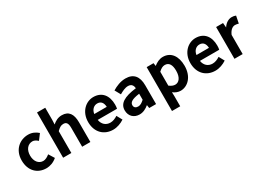

<svg xmlns="http://www.w3.org/2000/svg" viewBox="-15 -1541 3524 2569"><g transform="rotate(-30 1747.5 -256.0)"><path d="M41 -245C41 -82 143 11 278 11C334 11 394 -10 443 -53L389 -140C359 -115 324 -95 290 -95C220 -95 171 -155 171 -245C171 -336 221 -396 292 -396C321 -396 345 -381 373 -357L437 -442C398 -476 350 -502 287 -502C156 -502 41 -409 41 -245Z M540 0H667V-337C704 -373 729 -391 767 -391C814 -391 834 -364 834 -291V0H961V-306C961 -431 914 -502 807 -502C747 -502 701 -475 664 -442L667 -515V-699H540Z M1310 11C1372 11 1433 -12 1483 -45L1437 -129C1400 -105 1363 -90 1324 -90C1256 -90 1205 -134 1194 -207H1492C1496 -223 1498 -247 1498 -269C1498 -407 1428 -502 1294 -502C1179 -502 1068 -405 1068 -245C1068 -83 1173 11 1310 11ZM1297 -401C1354 -401 1383 -362 1386 -298H1193C1203 -365 1247 -401 1297 -401Z M1570 -136C1570 -48 1630 11 1718 11C1774 11 1820 -14 1863 -49L1870 0H1976V-290C1976 -427 1915 -502 1791 -502C1714 -502 1642 -471 1585 -436L1634 -348C1679 -374 1725 -397 1770 -397C1825 -397 1844 -361 1848 -319C1656 -296 1570 -240 1570 -136ZM1849 -233V-140C1816 -110 1788 -91 1754 -91C1719 -91 1693 -108 1693 -144C1693 -187 1728 -217 1849 -233Z M2114 187H2241V31L2239 -31C2274 -4 2313 11 2352 11C2461 11 2563 -85 2563 -253C2563 -405 2491 -502 2368 -502C2316 -502 2267 -477 2227 -444L2220 -491H2114ZM2241 -346C2275 -379 2305 -395 2337 -395C2403 -395 2432 -342 2432 -252C2432 -149 2387 -96 2329 -96C2303 -96 2273 -107 2241 -132Z M2889 11C2951 11 3012 -12 3062 -45L3016 -129C2979 -105 2942 -90 2903 -90C2835 -90 2784 -134 2773 -207H3071C3075 -223 3077 -247 3077 -269C3077 -407 3007 -502 2873 -502C2758 -502 2647 -405 2647 -245C2647 -83 2752 11 2889 11ZM2876 -401C2933 -401 2962 -362 2965 -298H2772C2782 -365 2826 -401 2876 -401Z M3187 -491V0H3314V-296C3342 -363 3383 -388 3418 -388C3437 -388 3453 -384 3473 -379L3495 -490C3476 -498 3458 -502 3433 -502C3384 -502 3335 -474 3300 -419L3294 -491Z"/></g></svg>

Font: Source Sans Pro SemBd
Style: Regular
Weight: 700
Designer: Paul D. Hunt
Foundry: Adobe Systems Incorporated
Version: Version 2.020;PS 2.0;hotconv 1.0.86;makeotf.lib2.5.63406